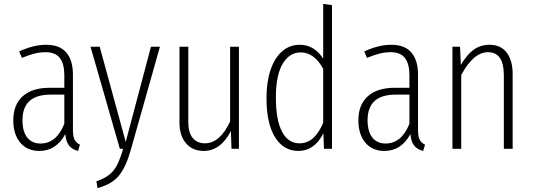

<svg xmlns="http://www.w3.org/2000/svg" viewBox="-20 -761 2725 982"><path d="M389 -21 379 11Q348 3 332.5 -17.5Q317 -38 314 -75Q267 11 181 11Q119 11 83.5 -31.5Q48 -74 48 -145Q48 -226 96.5 -269Q145 -312 234 -312H309V-376Q309 -435 286 -464.5Q263 -494 213 -494Q183 -494 154.5 -486.5Q126 -479 92 -465L78 -498Q152 -532 216 -532Q285 -532 319 -492.5Q353 -453 353 -379V-96Q353 -63 361.5 -46.5Q370 -30 389 -21ZM309 -128V-277H238Q95 -277 95 -146Q95 -88 119.5 -57.5Q144 -27 187 -27Q269 -27 309 -128Z M650 2Q625 92 589 136.5Q553 181 479 201L473 166Q515 152 539.5 132Q564 112 579 82.5Q594 53 610 0H593L443 -522H490L623 -35L752 -522H798Z M1202 0H1164L1161 -91Q1108 11 1022 11Q965 11 931.5 -28Q898 -67 898 -133V-522H943V-137Q943 -83 965.5 -55.5Q988 -28 1028 -28Q1105 -28 1157 -140V-522H1202Z M1678 -735V0H1637L1634 -79Q1588 11 1506 11Q1430 11 1386.5 -59.5Q1343 -130 1343 -259Q1343 -342 1364 -404Q1385 -466 1423.5 -499Q1462 -532 1513 -532Q1587 -532 1633 -461V-741ZM1633 -133V-409Q1587 -493 1518 -493Q1460 -493 1425.5 -434.5Q1391 -376 1391 -263Q1391 -147 1422.5 -87.5Q1454 -28 1511 -28Q1552 -28 1581.5 -54.5Q1611 -81 1633 -133Z M2154 -21 2144 11Q2113 3 2097.5 -17.5Q2082 -38 2079 -75Q2032 11 1946 11Q1884 11 1848.5 -31.5Q1813 -74 1813 -145Q1813 -226 1861.5 -269Q1910 -312 1999 -312H2074V-376Q2074 -435 2051 -464.5Q2028 -494 1978 -494Q1948 -494 1919.5 -486.5Q1891 -479 1857 -465L1843 -498Q1917 -532 1981 -532Q2050 -532 2084 -492.5Q2118 -453 2118 -379V-96Q2118 -63 2126.5 -46.5Q2135 -30 2154 -21ZM2074 -128V-277H2003Q1860 -277 1860 -146Q1860 -88 1884.5 -57.5Q1909 -27 1952 -27Q2034 -27 2074 -128Z M2602 -382V0H2557V-376Q2557 -494 2476 -494Q2401 -494 2339 -377V0H2294V-522H2333L2337 -429Q2366 -479 2401 -505.5Q2436 -532 2484 -532Q2541 -532 2571.5 -492Q2602 -452 2602 -382Z"/></svg>

Font: Fira Sans Extra Condensed ExtraLight
Style: Regular
Weight: 275
Width: 1
Designer: Carrois Corporate & Edenspiekermann AG
Foundry: Carrois Corporate GbR & Edenspiekermann AG
Version: Version 4.203